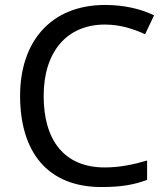

<svg xmlns="http://www.w3.org/2000/svg" viewBox="-20 -744 672 774"><path d="M403 -645C467 -645 521 -626 565 -606L601 -682C547 -709 477 -724 404 -724C183 -724 61 -574 61 -358C61 -133 170 10 389 10C468 10 520 1 573 -19V-97C519 -81 464 -69 402 -69C238 -69 156 -180 156 -357C156 -536 250 -645 403 -645Z"/></svg>

Font: Noto Sans Mahajani
Style: Regular
Weight: 400
Designer: Monotype Design Team
Foundry: Monotype Imaging Inc.
Version: Version 2.003